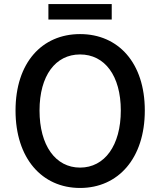

<svg xmlns="http://www.w3.org/2000/svg" viewBox="-20 -919 794 952"><path d="M377 13C566 13 698 -134 698 -371C698 -608 566 -750 377 -750C188 -750 57 -608 57 -371C57 -134 188 13 377 13ZM377 -88C255 -88 176 -198 176 -371C176 -544 255 -649 377 -649C499 -649 579 -544 579 -371C579 -198 499 -88 377 -88ZM220 -822H534V-899H220Z"/></svg>

Font: Source Han Sans KR Medium
Style: Regular
Weight: 500
Designer: Ryoko NISHIZUKA (kana & ideographs); Paul D. Hunt (Latin, Greek & Cyrillic); Wenlong ZHANG (bopomofo); Sandoll Communica
Foundry: Adobe Systems Incorporated
Version: Version 1.001;PS 1.001;hotconv 1.0.78;makeotf.lib2.5.61930